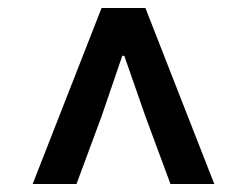

<svg xmlns="http://www.w3.org/2000/svg" viewBox="-20 -777 620 482"><path d="M62 -315 235 -757H345L518 -315H408L345 -485L292 -637H287L235 -485L172 -315Z"/></svg>

Font: Noto Sans HK SemiBold
Style: Regular
Weight: 600
Version: Version 2.004-H2;hotconv 1.0.118;makeotfexe 2.5.65603